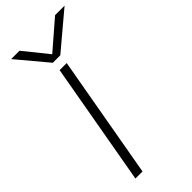

<svg xmlns="http://www.w3.org/2000/svg" viewBox="-272 -909 958 958"><g transform="rotate(-45 207.5 -430.0)"><path d="M225 -700H172L38 -860H97L200 -732L348 -860H415ZM170 -650H220L105 0H55Z"/></g></svg>

Font: Overused Grotesk Light
Style: Italic
Weight: 300
Italic angle: -10°
Version: Version 0.003